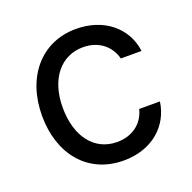

<svg xmlns="http://www.w3.org/2000/svg" viewBox="-105 -658 771 773"><g transform="rotate(-20 280.5 -271.0)"><path d="M299 11.4C421.9 11.4 502.5 -63.6 516 -162.6H427.2C412.3 -103 363.3 -67.8 299 -67.8C202.1 -67.8 139.6 -148.1 139.6 -272.7C139.6 -394.5 203.5 -473.7 299 -473.7C371.4 -473.7 414.8 -429 427.2 -378.9H516C502.5 -483.3 415.1 -552.6 297.6 -552.6C148.4 -552.6 50.1 -436.1 50.1 -269.9C50.1 -106.5 144.5 11.4 299 11.4Z"/></g></svg>

Font: Margiela Sans Text
Style: Regular
Weight: 400
Designer: Stefan Endress, Andreas Faust
Version: Version 1.100;FEAKit 1.0